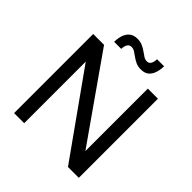

<svg xmlns="http://www.w3.org/2000/svg" viewBox="-209 -930 1076 1076"><g transform="rotate(45 328.5 -392.0)"><path d="M585 0H499L152 -488V0H72V-627H158L505 -132V-627H585ZM481 -780Q481 -756 474 -731.5Q467 -707 450 -691Q433 -675 401 -675Q378 -675 360.5 -683Q343 -691 329 -701.5Q315 -712 302 -720Q289 -728 276 -728Q262 -728 254.5 -719.5Q247 -711 244.5 -699.5Q242 -688 242 -679H186Q186 -704 193 -728Q200 -752 218 -768Q236 -784 267 -784Q290 -784 307.5 -776Q325 -768 339.5 -757.5Q354 -747 366.5 -739Q379 -731 392 -731Q406 -731 413 -739Q420 -747 422.5 -758.5Q425 -770 425 -780Z"/></g></svg>

Font: Blinker
Style: Regular
Weight: 400
Designer: Juergen Huber
Foundry: supertype
Version: 1.017